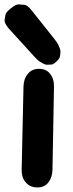

<svg xmlns="http://www.w3.org/2000/svg" viewBox="-28 -822 328 867"><path d="M97.7 -488.3Q79.1 -466.8 78.1 -431.6L69.8 -54.2Q69.3 -20 87.9 1Q106.4 23.9 141.1 24.4Q174.3 24.4 191.4 0.5Q208.5 -22 209 -57.1L215.8 -431.6Q216.3 -465.3 199.7 -486.8Q182.6 -510.7 149.9 -511.2Q116.2 -511.7 97.7 -488.3ZM21 -784.2Q-1.5 -766.6 -3.4 -755.1Q-5.4 -743.7 -7.3 -731.9Q-9.3 -720.2 7.8 -697.8Q9.8 -694.8 12.2 -692.4L127.9 -565.4Q143.6 -548.3 151.9 -543.7Q160.2 -539.1 168.5 -534.2Q176.8 -529.3 186 -529.8Q195.3 -530.3 204.3 -530.5Q213.4 -530.8 228 -545.4Q242.2 -559.1 243.2 -568.4Q244.1 -577.6 244.9 -586.7Q245.6 -595.7 241.9 -604.2Q238.3 -612.8 234.4 -621.3Q230.5 -629.9 215.8 -648.4L114.3 -775.9Q95.7 -798.8 82.8 -800Q69.8 -801.3 56.9 -802.2Q43.9 -803.2 21 -784.2Z"/></svg>

Font: Comic Relief
Style: Bold
Weight: 700
Designer: Jeff Davis
Foundry: Loudifier
Version: Version 1.200; ttfautohint (v1.8.4.7-5d5b)